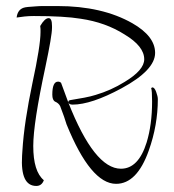

<svg xmlns="http://www.w3.org/2000/svg" viewBox="-20 -570 576 635"><path d="M364 38Q280 38 200 -159Q194 -180 179 -219Q174 -229 162 -234Q153 -239 153 -257Q153 -300 172 -300Q178 -300 182 -296Q186 -285 192 -269Q198 -253 206 -231V-233Q206 -238 213 -239Q238 -243 259 -247Q280 -251 296 -256Q347 -271 392 -299Q457 -338 457 -374Q457 -417 392 -456Q329 -496 247 -508Q193 -517 92 -517Q76 -517 61.5 -515.5Q47 -514 35 -512Q38 -537 57 -544Q62 -546 72.5 -547Q83 -548 99 -549Q110 -550 123.5 -550Q137 -550 153 -550H170Q318 -550 418 -493Q493 -450 493 -395Q493 -338 382 -278Q282 -224 220 -224Q209 -224 206 -231Q292 -12 380 -12Q438 -12 465 -99Q483 -158 483 -234Q483 -271 480 -278Q482 -281 484 -281Q491 -281 496.5 -266Q502 -251 502 -242Q502 -156 472 -72Q433 38 364 38ZM100 45Q47 45 53 -55L54 -70Q57 -120 65.5 -176Q74 -232 87 -294Q114 -419 114 -464Q114 -469 114 -474Q114 -479 113 -484Q128 -510 141 -510Q152 -510 152 -484V-478Q152 -465 146.5 -432.5Q141 -400 130 -348Q110 -255 100 -190Q90 -125 90 -87Q90 -3 125 26Q118 45 100 45Z"/></svg>

Font: Shalimar
Style: Regular
Weight: 400
Designer: Robert E. Leuschke
Foundry: Robert E. Leuschke
Version: Version 1.010; ttfautohint (v1.8.3)